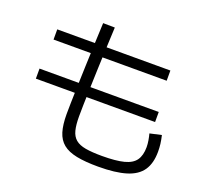

<svg xmlns="http://www.w3.org/2000/svg" viewBox="-140 -974 1279 1185"><g transform="rotate(20 500.0 -381.5)"><path d="M616 40Q531 40 474 28.5Q417 17 384 -10Q351 -37 337 -83Q323 -129 323 -199Q323 -223 324 -270.5Q325 -318 327 -381.5Q329 -445 331.5 -517.5Q334 -590 337 -663.5Q340 -737 343 -803L420 -802Q417 -739 414 -668.5Q411 -598 408.5 -528Q406 -458 404 -395.5Q402 -333 401 -285Q400 -237 400 -211Q400 -156 409 -120.5Q418 -85 441.5 -65Q465 -45 507.5 -37.5Q550 -30 616 -30Q707 -30 759.5 -43.5Q812 -57 834.5 -89Q857 -121 857 -175Q857 -196 853 -219.5Q849 -243 844 -261L920 -278Q927 -248 930 -223.5Q933 -199 933 -173Q933 -97 901 -50Q869 -3 799 18.5Q729 40 616 40ZM70 -339V-405H853V-339ZM90 -603V-670H833V-603Z"/></g></svg>

Font: M PLUS 1
Style: Regular
Weight: 400
Designer: Coji Morishita
Foundry: UNDERFOREST DESIGN
Version: Version 1.001